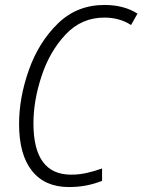

<svg xmlns="http://www.w3.org/2000/svg" viewBox="-20 -745 575 775"><path d="M392 -15V-65Q361 -54 330.5 -47Q300 -40 267 -40Q115 -40 115 -247Q115 -339 148 -438.5Q181 -538 245 -606Q309 -674 401 -674Q463 -674 509 -644L535 -690Q480 -725 402 -725Q290 -725 213 -649.5Q136 -574 96.5 -462.5Q57 -351 57 -244Q57 -121 109 -55.5Q161 10 258 10Q296 10 329 3.5Q362 -3 392 -15Z"/></svg>

Font: Noto Sans UI SemiCondensed Light
Style: Italic
Weight: 300
Width: 4
Designer: Monotype Design Team
Foundry: Monotype Imaging Inc.
Version: 1.001